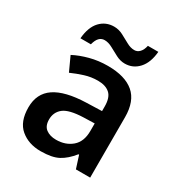

<svg xmlns="http://www.w3.org/2000/svg" viewBox="-177 -870 940 1003"><g transform="rotate(30 292.5 -368.5)"><path d="M296 -552Q400 -552 453.5 -506.5Q507 -461 507 -364V0H421L397 -75H393Q358 -31 319.5 -10.5Q281 10 213 10Q140 10 92 -30.5Q44 -71 44 -157Q44 -241 106 -283Q168 -325 294 -329L387 -332V-360Q387 -414 361.5 -436.5Q336 -459 290 -459Q249 -459 211 -447Q173 -435 137 -419L98 -504Q138 -525 189 -538.5Q240 -552 296 -552ZM319 -255Q234 -252 201.5 -226Q169 -200 169 -156Q169 -117 192.5 -99.5Q216 -82 253 -82Q310 -82 348 -114.5Q386 -147 386 -211V-257ZM99 -605Q105 -675 138.5 -710.5Q172 -746 222 -746Q250 -746 276 -732.5Q302 -719 326 -705.5Q350 -692 373 -692Q391 -692 404.5 -706Q418 -720 424 -747H487Q481 -679 447.5 -642.5Q414 -606 365 -606Q338 -606 312 -619.5Q286 -633 261.5 -646.5Q237 -660 214 -660Q195 -660 182 -646.5Q169 -633 162 -605Z"/></g></svg>

Font: Noto Sans Sundanese SemiBold
Style: Regular
Weight: 600
Version: Version 2.003